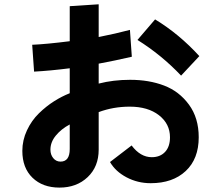

<svg xmlns="http://www.w3.org/2000/svg" viewBox="-20 -813 1040 894"><path d="M214.8 -116.2Q214.8 -92.8 228 -76.7Q241.2 -60.5 261.7 -60.5Q304.7 -60.5 304.7 -119.1V-233.4Q265.6 -212.9 240.2 -182.1Q214.8 -151.4 214.8 -116.2ZM620.1 -627 702.1 -722.7Q813.5 -655.3 908.2 -551.8L823.2 -460.9Q731.4 -557.6 620.1 -627ZM84 -110.4Q84 -160.2 105.5 -206.1Q127 -252 161.1 -285.2Q195.3 -318.4 231.4 -341.3Q267.6 -364.3 304.7 -378.9V-495.1Q211.9 -483.4 138.7 -479.5L129.9 -604.5Q196.3 -607.4 304.7 -621.1V-784.2L439.5 -793V-640.6Q518.6 -656.2 585 -673.8L593.8 -548.8Q513.7 -530.3 439.5 -516.6V-423.8Q507.8 -441.4 585.9 -441.4Q673.8 -441.4 744.1 -414.6Q814.5 -387.7 859.9 -325.7Q905.3 -263.7 905.3 -173.8Q905.3 -73.2 844.7 -16.6Q784.2 40 681.6 40Q621.1 40 569.3 12.7Q517.6 -14.6 492.2 -58.6L592.8 -135.7Q633.8 -81.1 686.5 -81.1Q725.6 -81.1 748.5 -105.5Q771.5 -129.9 771.5 -173.8Q771.5 -236.3 720.2 -276.4Q668.9 -316.4 584 -316.4Q507.8 -316.4 439.5 -291V-116.2Q439.5 -37.1 388.2 11.7Q336.9 60.5 256.8 60.5Q178.7 60.5 131.3 14.6Q84 -31.2 84 -110.4Z"/></svg>

Font: Gothic A1 ExtraBold
Style: Regular
Weight: 800
Designer: HanYang I&C Co.,Ltd.
Foundry: HanYang I&C Co.,Ltd.
Version: Version 2.50